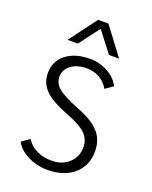

<svg xmlns="http://www.w3.org/2000/svg" viewBox="-132 -756 666 839"><g transform="rotate(20 201.0 -336.0)"><path d="M41 -66 78 -92Q95 -64 125.5 -49Q156 -34 196 -34Q245 -34 276 -63Q307 -92 307 -137Q307 -173 282 -198Q257 -223 197 -246Q115 -277 82.5 -309.5Q50 -342 50 -389Q50 -444 92 -477Q134 -510 203 -510Q248 -510 286 -489Q324 -468 342 -433L306 -408Q271 -466 203 -466Q159 -466 131 -445Q103 -424 103 -391Q103 -360 129.5 -338Q156 -316 227 -288Q299 -260 330 -225Q361 -190 361 -137Q361 -70 315 -30Q269 10 193 10Q143 10 101 -11Q59 -32 41 -66ZM177 -682H225L321 -554H274L201 -649L129 -554H81Z"/></g></svg>

Font: Sarabun ExtraLight
Style: Regular
Weight: 275
Designer: Suppakit Chalermlarp | Katatrad Co.,Ltd.
Foundry: Cadson Demak Co.,Ltd.
Version: Version 1.000; ttfautohint (v1.6)